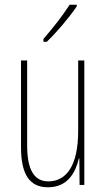

<svg xmlns="http://www.w3.org/2000/svg" viewBox="-20 -783 448 813"><path d="M305 -756V-763H275C241 -711 209 -671 164 -618V-606H178C217 -643 272 -707 305 -756ZM337 -527H311V-228C311 -82 261 -15 185 -15C127 -15 95 -60 95 -167V-527H69V-159C69 -45 105 10 183 10C268 10 300 -54 314 -112H316L317 0H337Z"/></svg>

Font: Noto Sans Oriya ExtCond Thin
Style: Regular
Weight: 100
Width: 2
Designer: Amélie Bonet and Sol Matas
Foundry: Google LLC
Version: Version 2.006